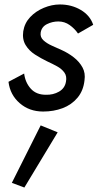

<svg xmlns="http://www.w3.org/2000/svg" viewBox="-20 -490 437 859"><path d="M88 -161Q93 -121 117.5 -93.5Q142 -66 185 -66Q218 -65 244 -80Q270 -95 275 -124Q280 -149 268 -165.5Q256 -182 235 -193.5Q214 -205 192 -215Q163 -229 136.5 -246Q110 -263 94.5 -288.5Q79 -314 84 -350Q90 -387 115 -413.5Q140 -440 176 -455Q212 -470 248 -470Q300 -470 341.5 -445.5Q383 -421 397 -379L329 -340Q314 -362 291.5 -378Q269 -394 241 -394Q214 -394 190 -382Q166 -370 162 -344Q159 -324 174 -310Q189 -296 212.5 -285.5Q236 -275 256 -266Q285 -253 310 -233.5Q335 -214 349 -188.5Q363 -163 358 -130Q353 -84 326.5 -52.5Q300 -21 260 -6Q220 9 173 9Q111 9 68 -28.5Q25 -66 18 -124ZM162 71 238 102 89 349 33 328Z"/></svg>

Font: Von Book
Style: Italic
Weight: 400
Version: Version 4.000; ttfautohint (v1.8.4.7-5d5b)